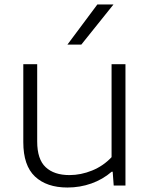

<svg xmlns="http://www.w3.org/2000/svg" viewBox="-20 -828 672 857"><path d="M84 -193.5V-541.5H146V-196.5Q146 -117 183.8 -81.8Q221.5 -46.5 290 -46.5Q341 -46.5 391 -66.8Q441 -87 478 -126.5V-541.5H540V0H487.5L483 -61.5H478.5Q438.5 -27 387.8 -9Q337 9 281 9Q188.5 9 136.2 -40Q84 -89 84 -193.5ZM281 -629 414.5 -808H486.5L343 -629Z"/></svg>

Font: Encode Sans Expanded Light
Style: Regular
Weight: 300
Width: 7
Designer: Multiple Designers
Foundry: Impallari Type
Version: Version 2.000